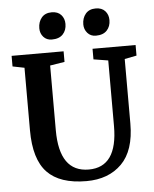

<svg xmlns="http://www.w3.org/2000/svg" viewBox="-52 -763 653 813"><g transform="rotate(-5 274.5 -356.5)"><path d="M189 -604Q167 -604 153.5 -619Q140 -634 140 -656Q140 -683 155 -701Q170 -719 198 -719Q224 -719 238 -703.5Q252 -688 252 -665Q252 -638 236 -621Q220 -604 189 -604ZM376 -604Q354 -604 340.5 -619.5Q327 -635 327 -656Q327 -683 342 -701Q357 -719 385 -719Q411 -719 425 -703.5Q439 -688 439 -665Q439 -638 423 -621Q407 -604 376 -604ZM283 6Q170 6 116.5 -50Q63 -106 63 -229V-495L13 -505V-550H234V-505L172 -495V-220Q172 -42 297 -42Q419 -42 419 -216V-495L357 -505V-550H540V-505L489 -495V-221Q489 -106 433 -50Q377 6 283 6Z"/></g></svg>

Font: Aikya SemiBold
Style: Regular
Weight: 600
Designer: Neelakash Kshetrimayum (Latin subset based on Merriweather by Eben Sorkin)
Foundry: Brand New Type
Version: Version 1.00 b005